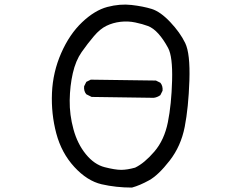

<svg xmlns="http://www.w3.org/2000/svg" viewBox="-20 -766 1040 846"><path d="M561.5 60.5Q491.2 60.5 427.7 45.9Q364.3 31.2 307.6 -30.3Q251 -91.8 228 -178.2Q205.1 -264.6 209 -356.4Q212.9 -448.2 249.5 -531.7Q286.1 -615.2 341.8 -668Q397.5 -720.7 453.1 -735.4Q508.8 -750 559.6 -744.1Q610.4 -738.3 648.4 -726.6Q686.5 -714.8 730 -668.9Q773.4 -623 795.9 -576.7Q818.4 -530.3 814.5 -411.1Q810.5 -292 793.9 -207Q777.3 -122.1 727.5 -58.1Q677.7 5.9 637.2 28.3Q596.7 50.8 561.5 60.5ZM575.2 -27.3Q616.2 -46.9 660.2 -98.1Q704.1 -149.4 719.7 -227.5Q735.4 -305.7 738.3 -411.1Q741.2 -516.6 720.7 -554.7Q700.2 -592.8 677.7 -617.7Q655.3 -642.6 631.8 -651.4Q608.4 -660.2 576.2 -667Q543.9 -673.8 510.7 -669.9Q477.5 -666 449.2 -652.3Q420.9 -638.7 393.6 -606.4Q366.2 -574.2 339.8 -536.6Q313.5 -499 300.8 -443.4Q288.1 -387.7 287.1 -324.2Q286.1 -260.7 303.7 -196.3Q321.3 -131.8 358.4 -86.4Q395.5 -41 441.4 -29.3Q487.3 -17.6 513.7 -17.6Q540 -17.6 575.2 -27.3ZM383.8 -338.9 360.4 -350.6Q348.6 -364.3 350.6 -385.7L360.4 -405.3L379.9 -415L667 -411.1L686.5 -401.4Q698.2 -387.7 696.3 -366.2L686.5 -346.7Q672.9 -336.9 657.2 -335Z"/></svg>

Font: NaikaiFont
Style: Regular-Lite
Weight: 400
Version: Version 1.67